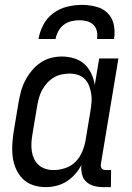

<svg xmlns="http://www.w3.org/2000/svg" viewBox="-20 -760 540 788"><path d="M168 8Q141 8 116.5 0Q92 -8 74.5 -25Q57 -42 46.5 -65Q36 -88 32.5 -113.5Q29 -139 30.5 -166Q32 -193 36 -219L56 -339Q60 -362 66 -384.5Q72 -407 83 -428.5Q94 -450 109.5 -469Q125 -488 145 -502Q165 -516 188 -522Q211 -528 234 -528Q260 -528 284.5 -520.5Q309 -513 326.5 -497Q344 -481 354.5 -458.5Q365 -436 369 -411L387 -520H466L394 -87Q393 -82 394 -77Q395 -72 397.5 -68.5Q400 -65 405 -63.5Q410 -62 415 -62H436L435 8H403Q384 8 365.5 3Q347 -2 334 -14Q321 -26 316.5 -45Q312 -64 314 -83Q304 -63 288.5 -45.5Q273 -28 253.5 -15.5Q234 -3 211.5 2.5Q189 8 168 8ZM200 -62Q223 -62 247.5 -70Q272 -78 289.5 -95.5Q307 -113 317 -136.5Q327 -160 331 -183L351 -303Q354 -321 355.5 -339Q357 -357 354.5 -374Q352 -391 346 -407Q340 -423 328.5 -435Q317 -447 300.5 -452.5Q284 -458 266 -458Q250 -458 233 -454.5Q216 -451 201 -442Q186 -433 174 -420Q162 -407 153.5 -391.5Q145 -376 140.5 -360Q136 -344 133 -328L113 -208Q110 -191 109 -173.5Q108 -156 110.5 -139.5Q113 -123 120 -108Q127 -93 139 -82.5Q151 -72 167 -67Q183 -62 200 -62ZM138 -600Q143 -630 158 -658.5Q173 -687 199 -706Q225 -725 255.5 -732.5Q286 -740 316 -740Q346 -740 374.5 -732.5Q403 -725 422 -706Q441 -687 447 -658.5Q453 -630 448 -600H378Q381 -616 377.5 -632Q374 -648 363 -658.5Q352 -669 337 -673Q322 -677 306 -677Q290 -677 273 -673Q256 -669 242 -658.5Q228 -648 219.5 -632Q211 -616 208 -600Z"/></svg>

Font: Iosevka Term Curly
Style: Italic
Weight: 400
Italic angle: -9°
Designer: Belleve Invis
Foundry: Belleve Invis
Version: Version 32.3.0